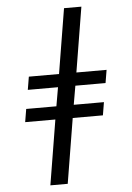

<svg xmlns="http://www.w3.org/2000/svg" viewBox="-63 -869 725 1058"><g transform="rotate(-5 300.0 -340.0)"><path d="M172 143 231 -216H64L76 -288H243L261 -392H94L106 -464H273L332 -823H428L369 -464H536L524 -392H357L339 -288H506L494 -216H327L268 143Z"/></g></svg>

Font: Iosevka Md Ex Obl
Style: Regular
Weight: 500
Width: 7
Italic angle: -9°
Monospace: yes
Designer: Belleve Invis
Foundry: Belleve Invis
Version: Version 32.5.0; ttfautohint (v1.8.4)